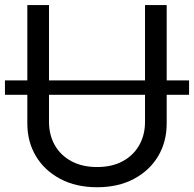

<svg xmlns="http://www.w3.org/2000/svg" viewBox="-23 -748 787 779"><path d="M744.1 -421.9V-363.3H-2.9V-421.9ZM565.4 -727.5H653.3V-247.1Q653.3 -172.4 618.4 -114Q583.5 -55.7 520 -22Q456.5 11.7 371.1 11.7Q285.6 11.7 221.9 -22Q158.2 -55.7 123 -114Q87.9 -172.4 87.9 -247.1V-727.5H175.8V-253.9Q175.8 -200.7 199.2 -159.2Q222.7 -117.7 266.6 -94Q310.5 -70.3 371.1 -70.3Q431.6 -70.3 475.1 -94Q518.6 -117.7 542 -159.2Q565.4 -200.7 565.4 -253.9Z"/></svg>

Font: Inter
Style: Regular
Weight: 400
Designer: Rasmus Andersson
Foundry: rsms
Version: Version 4.000;git-8c9346024